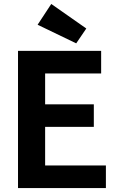

<svg xmlns="http://www.w3.org/2000/svg" viewBox="-20 -950 600 970"><path d="M71 0V-693H491V-579H208V-423H454V-309H208V-114H515V0ZM365 -731 170 -825 239 -930 416 -806Z"/></svg>

Font: Ubuntu Sans Mono
Style: Bold
Weight: 700
Monospace: yes
Designer: Dalton Maag Ltd
Foundry: Dalton Maag Ltd
Version: Version 1.006